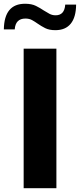

<svg xmlns="http://www.w3.org/2000/svg" viewBox="-70 -988 419 1008"><path d="M54.2 0V-732.4H226.1V0ZM329.6 -963.9Q329.1 -897.9 301.5 -863.8Q273.9 -829.6 220.7 -829.6Q188.5 -829.6 167.2 -840.3Q146 -851.1 127.9 -863.8Q112.8 -874.5 98.1 -882.6Q83.5 -890.6 63.5 -890.6Q11.2 -890.6 7.3 -833.5H-49.8Q-47.9 -968.3 61.5 -968.3Q96.2 -968.3 118.7 -957Q141.1 -945.8 159.7 -933.1Q175.3 -923.3 189.7 -915.5Q204.1 -907.7 222.2 -907.7Q268.6 -907.7 272.5 -963.9Z"/></svg>

Font: Kumbh Sans ExtraBold
Style: Regular
Weight: 800
Version: Version 1.005